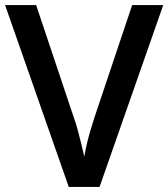

<svg xmlns="http://www.w3.org/2000/svg" viewBox="-20 -734 661 754"><path d="M621 -714 371 0H250L0 -714H122L268 -278Q278 -251 285.5 -222.5Q293 -194 299.5 -168Q306 -142 311 -119Q315 -142 321 -168.5Q327 -195 335.5 -223Q344 -251 353 -279L499 -714Z"/></svg>

Font: Noto Sans Oriya Medium
Style: Regular
Weight: 500
Version: Version 2.003